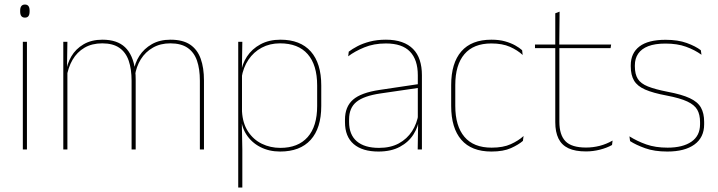

<svg xmlns="http://www.w3.org/2000/svg" viewBox="-20 -674 3240 866"><path d="M101.5 0H83V-485.5H101.5ZM92.5 -594.5Q82 -594.5 76.5 -601.2Q71 -608 71 -622V-626.5Q71 -640 76.5 -646.8Q82 -653.5 92.5 -653.5Q103 -653.5 108.2 -646.8Q113.5 -640 113.5 -626.5V-622Q113.5 -608 108.2 -601.2Q103 -594.5 92.5 -594.5Z M900 0H881.5V-310Q881.5 -363 868.5 -400.5Q855.5 -438 826.2 -458.2Q797 -478.5 748 -478.5Q703.5 -478.5 669.8 -459.2Q636 -440 615.2 -406.8Q594.5 -373.5 588.5 -331.5L578 -351.5H583Q587.5 -389 608.5 -421.8Q629.5 -454.5 665 -474.8Q700.5 -495 749 -495Q804.5 -495 837.5 -472.8Q870.5 -450.5 885.2 -409.2Q900 -368 900 -311ZM284 0H265.5V-485.5H284L282 -357.5H284ZM592 0H573.5V-309.5Q573.5 -362.5 560.5 -400.2Q547.5 -438 518.5 -458.2Q489.5 -478.5 441 -478.5Q395 -478.5 361.2 -458.8Q327.5 -439 307.2 -404.2Q287 -369.5 280.5 -325L270 -344H277Q281.5 -385 301.5 -419.2Q321.5 -453.5 357 -474.2Q392.5 -495 442 -495Q508.5 -495 544.2 -460.8Q580 -426.5 589.5 -358Q591 -346.5 591.5 -336Q592 -325.5 592 -314Z M1243.5 9.5Q1193.5 9.5 1153.8 -11Q1114 -31.5 1090.5 -68.5Q1067 -105.5 1066.5 -155.5H1060.5L1071.5 -172Q1074.5 -117.5 1098.8 -80.8Q1123 -44 1161.2 -25.5Q1199.5 -7 1244.5 -7Q1324.5 -7 1367.5 -55.5Q1410.5 -104 1410.5 -196V-288.5Q1410.5 -381 1367.8 -429.8Q1325 -478.5 1243 -478.5Q1197 -478.5 1160.5 -459Q1124 -439.5 1100.5 -404.5Q1077 -369.5 1069.5 -323L1060.5 -341.5H1066Q1071 -384 1093.8 -418.8Q1116.5 -453.5 1155 -474.2Q1193.5 -495 1245 -495Q1334.5 -495 1381.8 -441.8Q1429 -388.5 1429 -288.5V-196Q1429 -96 1381.2 -43.2Q1333.5 9.5 1243.5 9.5ZM1073 172H1054.5V-485.5H1073L1071 -356L1071.5 -346.5V-138L1070.5 -130.5L1073 0Z M1883 0H1864L1866 -128L1864.5 -131.5V-292V-334.5Q1864.5 -404.5 1829.2 -441.2Q1794 -478 1720.5 -478Q1666 -478 1623 -460.2Q1580 -442.5 1550.5 -420L1553 -441Q1568.5 -453 1592.2 -465.5Q1616 -478 1648.2 -486.5Q1680.5 -495 1720.5 -495Q1762 -495 1792.5 -484.2Q1823 -473.5 1843.2 -453Q1863.5 -432.5 1873.2 -402.8Q1883 -373 1883 -335ZM1687 9.5Q1614.5 9.5 1575.2 -24.2Q1536 -58 1536 -123V-134.5Q1536 -192.5 1572 -224.2Q1608 -256 1692.5 -268.5L1873.5 -295.5L1874 -278.5L1696 -252.5Q1621 -241.5 1587.8 -214.5Q1554.5 -187.5 1554.5 -135.5V-124Q1554.5 -66.5 1589.2 -36.8Q1624 -7 1689.5 -7Q1741.5 -7 1778.8 -27.2Q1816 -47.5 1838.5 -82.2Q1861 -117 1867.5 -160.5L1877 -142H1871Q1867 -102.5 1845 -67.8Q1823 -33 1783.5 -11.8Q1744 9.5 1687 9.5Z M2196.5 9.5Q2106.5 9.5 2060.8 -43.5Q2015 -96.5 2015 -196V-290.5Q2015 -389.5 2060.8 -442.2Q2106.5 -495 2196.5 -495Q2231.5 -495 2258 -487.5Q2284.5 -480 2303.8 -469.2Q2323 -458.5 2335 -447.5L2337.5 -426Q2314.5 -447.5 2280.2 -462.8Q2246 -478 2196 -478Q2116 -478 2074.8 -429.8Q2033.5 -381.5 2033.5 -290.5V-196.5Q2033.5 -105.5 2074.8 -56.8Q2116 -8 2197.5 -8Q2249.5 -8 2284 -23.8Q2318.5 -39.5 2341.5 -60.5L2338.5 -38.5Q2319 -21.5 2284.8 -6Q2250.5 9.5 2196.5 9.5Z M2623 9Q2574.5 9 2544 -5.2Q2513.5 -19.5 2499 -49Q2484.5 -78.5 2484.5 -123V-462.5H2503V-124.5Q2503 -65.5 2530.5 -37Q2558 -8.5 2623.5 -8.5Q2654.5 -8.5 2684.8 -16.2Q2715 -24 2743 -40L2740.5 -20Q2717.5 -7 2686.2 1Q2655 9 2623 9ZM2734 -457H2393V-473H2736.5ZM2502.5 -468H2484.5V-614L2504 -621.5Z M2990 9.5Q2931.5 9.5 2889.8 -5.5Q2848 -20.5 2822 -37.5L2819 -59Q2854 -37 2895.2 -22.5Q2936.5 -8 2991 -8Q3059.5 -8 3098.5 -34.8Q3137.5 -61.5 3137.5 -113.5V-123.5Q3137.5 -157 3125 -179Q3112.5 -201 3080 -216.2Q3047.5 -231.5 2987 -243Q2925.5 -254.5 2890 -270Q2854.5 -285.5 2839.8 -310.5Q2825 -335.5 2825 -374.5V-379.5Q2825 -434.5 2864.2 -464.5Q2903.5 -494.5 2982 -494.5Q3038 -494.5 3077.8 -480Q3117.5 -465.5 3141 -447.5L3144 -427Q3113.5 -449 3074.2 -463.2Q3035 -477.5 2981.5 -477.5Q2934.5 -477.5 2904 -465.8Q2873.5 -454 2858.5 -432Q2843.5 -410 2843.5 -379.5V-374.5Q2843.5 -339.5 2856.8 -318.2Q2870 -297 2902.5 -284Q2935 -271 2991.5 -260Q3055.5 -248 3091.2 -231.2Q3127 -214.5 3141.5 -188.8Q3156 -163 3156 -124.5V-113.5Q3156 -54 3112.2 -22.2Q3068.5 9.5 2990 9.5Z"/></svg>

Font: Anek Malayalam Medium Thin
Style: Regular
Weight: 250
Version: Version 1.003